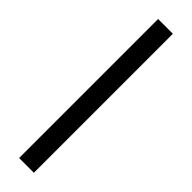

<svg xmlns="http://www.w3.org/2000/svg" viewBox="-309 -748 882 882"><g transform="rotate(45 132.0 -307.5)"><path d="M84 144V-759H180V144Z"/></g></svg>

Font: SUSE Thin Medium
Style: Regular
Weight: 500
Version: Version 1.000